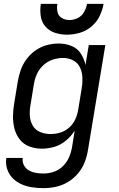

<svg xmlns="http://www.w3.org/2000/svg" viewBox="-20 -764 616 997"><path d="M206 213Q238 213 270.5 206Q303 199 333 181Q363 163 385.5 136Q408 109 420 77.5Q432 46 437 14L527 -530H441L424 -427Q417 -459 399.5 -486Q382 -513 351 -525.5Q320 -538 286 -538Q255 -538 224 -530Q193 -522 165.5 -503Q138 -484 118 -457Q98 -430 87.5 -400Q77 -370 72 -339L54 -229Q48 -195 47.5 -161.5Q47 -128 55 -96.5Q63 -65 82.5 -40Q102 -15 132.5 -3.5Q163 8 197 8Q230 8 262.5 -1.5Q295 -11 322.5 -34Q350 -57 368 -86L354 1Q349 28 338 53.5Q327 79 306 99.5Q285 120 258.5 128.5Q232 137 206 137Q185 137 165.5 133.5Q146 130 129.5 120.5Q113 111 104 93.5Q95 76 98 56H13Q8 85 17 113Q26 141 45.5 161Q65 181 91 192.5Q117 204 146.5 208.5Q176 213 206 213ZM242 -68Q215 -68 189.5 -78Q164 -88 150.5 -111Q137 -134 135 -161.5Q133 -189 138 -217L156 -327Q160 -353 171.5 -379Q183 -405 204.5 -425Q226 -445 253 -454Q280 -463 307 -463Q336 -463 360 -450.5Q384 -438 395.5 -413.5Q407 -389 408 -360.5Q409 -332 404 -304L386 -194Q382 -169 371 -144.5Q360 -120 339 -101.5Q318 -83 293 -75.5Q268 -68 243 -68ZM328 -584Q361 -584 394 -593.5Q427 -603 454.5 -626Q482 -649 497 -680Q512 -711 518 -744H432Q428 -722 416.5 -701.5Q405 -681 384 -670.5Q363 -660 341 -660Q319 -660 301 -670.5Q283 -681 278.5 -702Q274 -723 278 -744H192Q187 -712 191.5 -680.5Q196 -649 216 -626Q236 -603 266 -593.5Q296 -584 328 -584Z"/></svg>

Font: Iosevka Sparkle
Style: Italic
Weight: 400
Italic angle: -9°
Designer: Belleve Invis
Foundry: Belleve Invis
Version: Version 4.5.0; ttfautohint (v1.8.3)